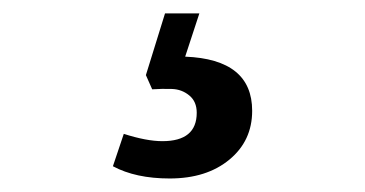

<svg xmlns="http://www.w3.org/2000/svg" viewBox="-20 -33 540 284"><path d="M274.9 -13.2 253.9 50.8Q353 54.7 353 130.9Q353 175.3 319.3 203.1Q285.6 231 231 231Q180.7 231 147 212.9L163.1 165Q196.8 175.8 220.2 175.8Q271 175.8 271 133.8Q271 117.2 260 108.2Q249 99.1 234.4 98.6Q219.7 98.1 205.1 99.1L195.8 78.1L224.1 -13.2Z"/></svg>

Font: Literata Book Medium
Style: Italic
Weight: 500
Italic angle: -3°
Designer: Latin by Veronika Burian and Jose Scaglione. Greek by Irene Vlachou. Cyrillic by Vera Evstafieva
Foundry: TypeTogether
Version: Version 1.003;PS 001.003;hotconv 1.0.88;makeotf.lib2.5.64775